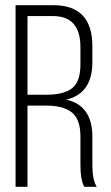

<svg xmlns="http://www.w3.org/2000/svg" viewBox="-20 -720 426 740"><path d="M40 -700H186Q336 -700 336 -542V-481Q336 -359 235 -336Q336 -314 336 -193V-84Q336 -26 353 0H305Q290 -26 290 -84V-194Q290 -260 257 -286.5Q224 -313 159 -313H86V0H40ZM86 -355H160Q226 -355 258 -380Q290 -405 290 -472V-538Q290 -658 185 -658H86Z"/></svg>

Font: Bebas Neue Book
Style: Regular
Weight: 400
Designer: Ryoichi Tsunekawa
Foundry: Ryoichi Tsunekawa
Version: Version 001.003